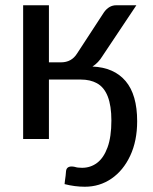

<svg xmlns="http://www.w3.org/2000/svg" viewBox="-20 -528 582 730"><path d="M302.5 182Q264.5 182 225.5 172L227 158.5Q230 139.5 231 123.5Q232.5 105 252.5 105Q257.5 105 264.5 106.5Q274.5 110 292 110Q324.5 110 349.5 91Q374.5 72 389 32Q403.5 -8 403.5 -70Q403.5 -181.5 348.5 -211.5Q323 -225.5 288 -225.5H166V0.5H68V-508H166V-291H212Q252 -291 273 -324.5L375.5 -481.5Q394.5 -508 422 -508H498.5L370 -315.5Q354 -289 331.5 -275Q413.5 -271.5 457.5 -219.8Q501.5 -168 501.5 -67Q501.5 7.5 475.2 63.8Q449 120 404 151Q359 182 302.5 182Z"/></svg>

Font: Verano Sans Medium
Style: Regular
Weight: 500
Designer: Lukasz Dziedzic with Adam Twardoch and Botio Nikoltchev
Foundry: tyPoland Lukasz Dziedzic
Version: Version 3.001;December 28, 2019;FontCreator 12.0.0.2547 64-b